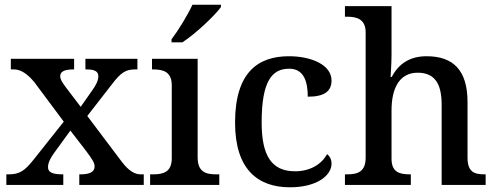

<svg xmlns="http://www.w3.org/2000/svg" viewBox="-20 -786 2112 816"><path d="M7 0H249V-45H246C202 -45 184 -54 184 -76C184 -96 198 -120 210 -136L279 -231L344 -147C375 -106 382 -93 382 -78C382 -56 362 -45 322 -45H317V0H591V-45H578C553 -45 528 -59 498 -98L351 -293L455 -427C495 -480 516 -491 555 -491H564V-536H343V-491H346C376 -491 398 -486 398 -462C398 -444 388 -424 372 -402L323 -332L259 -416C244 -437 236 -448 236 -462C236 -478 247 -491 292 -491H295V-536H26V-491H39C69 -491 96 -472 125 -438L251 -269L124 -109C85 -60 64 -45 16 -45H7Z M709 -619V-606H755C811 -642 894 -721 919 -756V-766H798C777 -721 738 -657 709 -619ZM618 0H912V-45H899C855 -45 820 -55 820 -117V-536H626V-491H631C674 -491 710 -481 710 -423V-113C710 -55 674 -45 631 -45H618Z M1212 10C1331 10 1389 -43 1389 -90C1389 -108 1382 -122 1370 -131C1347 -88 1298 -58 1234 -58C1133 -58 1092 -126 1092 -266C1092 -443 1137 -494 1209 -494C1271 -494 1288 -440 1288 -375C1360 -375 1389 -399 1389 -444C1389 -510 1304 -547 1208 -547C1078 -547 979 -480 979 -265C979 -67 1075 10 1212 10Z M1446 0H1726V-45H1723C1679 -45 1644 -53 1644 -112V-317C1644 -410 1677 -477 1755 -477C1830 -477 1857 -427 1857 -341V0H2044V-45H2041C1996 -45 1967 -54 1967 -117V-352C1967 -488 1906 -547 1793 -547C1722 -547 1674 -515 1645 -459H1640C1640 -464 1644 -514 1644 -553V-760H1446V-715H1455C1494 -715 1534 -706 1534 -649V-116C1534 -54 1498 -45 1454 -45H1446Z"/></svg>

Font: Noto Serif Ethiopic Medium
Style: Regular
Weight: 500
Designer: Monotype Design Team
Foundry: Monotype Imaging Inc.
Version: Version 2.102